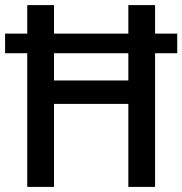

<svg xmlns="http://www.w3.org/2000/svg" viewBox="-21 -734 716 754"><path d="M86 0V-525H-1V-602H86V-714H191V-602H483V-714H588V-602H675V-525H588V0H483V-326H191V0ZM191 -418H483V-525H191Z"/></svg>

Font: Noto Sans Lao UI SemCond Med
Style: Regular
Weight: 500
Width: 4
Designer: Monotype Design Team
Foundry: Monotype Imaging Inc.
Version: Version 2.000; ttfautohint (v1.8.4.7-5d5b)